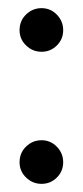

<svg xmlns="http://www.w3.org/2000/svg" viewBox="-20 -445 204 471"><path d="M28 -371Q28 -394 44 -409.5Q60 -425 82 -425Q104 -425 119.5 -409Q135 -393 135 -371Q135 -349 119.5 -333.5Q104 -318 82 -318Q60 -318 44 -333.5Q28 -349 28 -371ZM28 -47Q28 -70 44 -85.5Q60 -101 82 -101Q104 -101 119.5 -85Q135 -69 135 -47Q135 -25 119.5 -9.5Q104 6 82 6Q60 6 44 -9.5Q28 -25 28 -47Z"/></svg>

Font: Arapey
Style: Regular
Weight: 400
Designer: Eduardo Rodriguez Tunni
Foundry: Eduardo Rodriguez Tunni
Version: Version 4.000